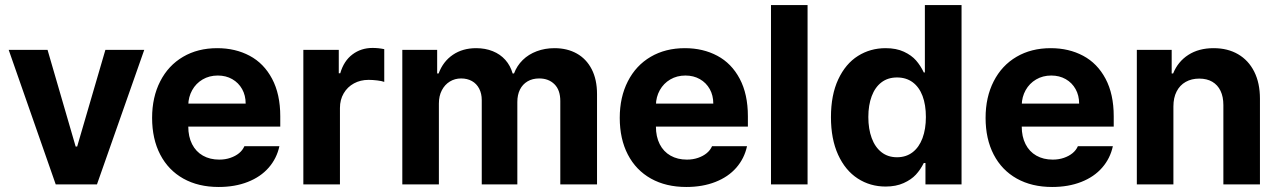

<svg xmlns="http://www.w3.org/2000/svg" viewBox="-20 -727 5043 757"><path d="M362.3 0H199.7L14.3 -530.3H167.5L278.3 -149.2H284.2L395.5 -530.3H548.7Z M579.7 -262.4Q579.7 -344 611.7 -406.4Q643.6 -468.9 701.7 -503Q759.7 -537.1 836.5 -537.1Q908.1 -537.1 964.3 -507.1Q1020.5 -477.2 1052.7 -416.5Q1085 -355.8 1085 -268.6V-227.9H638.9V-318.5H948.6Q948.6 -350.8 934.6 -375.7Q920.6 -400.7 895.6 -415Q870.7 -429.2 838.8 -429.2Q805.1 -429.2 778.8 -413.7Q752.5 -398.2 737.7 -371.5Q722.9 -344.8 722.3 -313V-228.1Q722.3 -188.3 737.3 -158.7Q752.3 -129.1 780 -113.4Q807.7 -97.7 844.4 -97.7Q868.6 -97.7 888.5 -104.7Q908.5 -111.6 922.6 -123.1Q936.6 -134.6 943.6 -150.6H1081.6Q1071.1 -102.2 1039.3 -65.9Q1007.5 -29.5 956.9 -9.7Q906.4 10.2 842.1 10.2Q762 10.2 702.8 -22.9Q643.6 -56.1 611.7 -117.6Q579.7 -179.1 579.7 -262.4Z M1176 -530.3H1315.7V-438.2H1321.5Q1335.6 -486.9 1369.6 -512.4Q1403.6 -538 1448.9 -538Q1472.2 -538 1495 -533.2V-404.1Q1485.7 -407.7 1467.3 -409.9Q1448.9 -412.1 1433.2 -412.1Q1401 -412.1 1375.5 -398.2Q1349.9 -384.3 1335.1 -359Q1320.3 -333.8 1320.3 -301.4V0H1176Z M1566.2 -530.3H1703.6V-437.3H1709.3Q1726.9 -484.7 1765.5 -510.9Q1804 -537.1 1857.4 -537.1Q1893.3 -537.1 1922.8 -525.2Q1952.4 -513.3 1972.4 -490.8Q1992.4 -468.3 2001.2 -437.3H2006.6Q2018 -467.8 2041 -490.4Q2063.9 -512.9 2096.3 -525Q2128.6 -537.1 2166.3 -537.1Q2216.2 -537.1 2254 -516Q2291.8 -494.9 2312.9 -454.1Q2333.9 -413.3 2333.9 -356.2V0H2189.1V-328.6Q2189.1 -372.1 2166 -394.9Q2143 -417.7 2106 -417.7Q2079.3 -417.7 2059.8 -406.1Q2040.4 -394.6 2030 -373.8Q2019.7 -352.9 2019.7 -324.8V0H1879.4V-332.5Q1879.4 -357.9 1869.3 -377.5Q1859.1 -397.1 1840.7 -407.4Q1822.2 -417.7 1798 -417.7Q1773.4 -417.7 1753.5 -405.5Q1733.6 -393.3 1722 -371Q1710.4 -348.7 1710.4 -318.9V0H1566.2Z M2423.5 -262.4Q2423.5 -344 2455.4 -406.4Q2487.3 -468.9 2545.4 -503Q2603.5 -537.1 2680.3 -537.1Q2751.9 -537.1 2808.1 -507.1Q2864.3 -477.2 2896.5 -416.5Q2928.7 -355.8 2928.7 -268.6V-227.9H2482.6V-318.5H2792.3Q2792.3 -350.8 2778.4 -375.7Q2764.4 -400.7 2739.4 -415Q2714.4 -429.2 2682.5 -429.2Q2648.9 -429.2 2622.6 -413.7Q2596.3 -398.2 2581.4 -371.5Q2566.6 -344.8 2566.1 -313V-228.1Q2566.1 -188.3 2581 -158.7Q2596 -129.1 2623.7 -113.4Q2651.4 -97.7 2688.1 -97.7Q2712.3 -97.7 2732.3 -104.7Q2752.3 -111.6 2766.3 -123.1Q2780.4 -134.6 2787.4 -150.6H2925.3Q2914.8 -102.2 2883.1 -65.9Q2851.3 -29.5 2800.7 -9.7Q2750.1 10.2 2685.9 10.2Q2605.7 10.2 2546.5 -22.9Q2487.3 -56.1 2455.4 -117.6Q2423.5 -179.1 2423.5 -262.4Z M3164 0H3019.8V-707H3164Z M3256.2 -264.8Q3256.2 -352.8 3285 -414.2Q3313.8 -475.7 3362.6 -506.4Q3411.4 -537.1 3471.7 -537.1Q3513.6 -537.1 3543.8 -523.1Q3574 -509 3591.7 -488.7Q3609.4 -468.4 3622.3 -441.3H3626.5V-707H3771.1V0H3628.8V-84.4H3622.3Q3609 -57.9 3591 -38.4Q3573 -18.8 3542.8 -5.2Q3512.6 8.5 3471.8 8.5Q3410.8 8.5 3361.8 -23.2Q3312.7 -55 3284.4 -116.9Q3256.2 -178.9 3256.2 -264.8ZM3630.5 -265.6Q3630.5 -313.6 3617.3 -348.7Q3604 -383.8 3578.4 -402.7Q3552.8 -421.6 3516.7 -421.6Q3480.6 -421.6 3455.3 -402.3Q3429.9 -382.9 3416.8 -347.6Q3403.6 -312.3 3403.6 -265.6Q3403.6 -218.5 3416.8 -182.8Q3429.9 -147 3455.3 -127Q3480.6 -107 3516.7 -107Q3552.4 -107 3578 -126.6Q3603.6 -146.2 3617.1 -182.2Q3630.5 -218.2 3630.5 -265.6Z M3865.9 -262.4Q3865.9 -344 3897.8 -406.4Q3929.7 -468.9 3987.8 -503Q4045.9 -537.1 4122.7 -537.1Q4194.3 -537.1 4250.5 -507.1Q4306.6 -477.2 4338.9 -416.5Q4371.1 -355.8 4371.1 -268.6V-227.9H3925V-318.5H4234.7Q4234.7 -350.8 4220.7 -375.7Q4206.8 -400.7 4181.8 -415Q4156.8 -429.2 4124.9 -429.2Q4091.3 -429.2 4065 -413.7Q4038.7 -398.2 4023.8 -371.5Q4009 -344.8 4008.4 -313V-228.1Q4008.4 -188.3 4023.4 -158.7Q4038.4 -129.1 4066.1 -113.4Q4093.8 -97.7 4130.5 -97.7Q4154.7 -97.7 4174.7 -104.7Q4194.7 -111.6 4208.7 -123.1Q4222.8 -134.6 4229.8 -150.6H4367.7Q4357.2 -102.2 4325.4 -65.9Q4293.7 -29.5 4243.1 -9.7Q4192.5 10.2 4128.3 10.2Q4048.1 10.2 3988.9 -22.9Q3929.7 -56.1 3897.8 -117.6Q3865.9 -179.1 3865.9 -262.4Z M4606.4 0H4462.2V-530.3H4599.6V-437.3H4605.3Q4624.2 -484.2 4665.3 -510.6Q4706.4 -537.1 4765 -537.1Q4820.3 -537.1 4861.4 -513.2Q4902.5 -489.3 4925.1 -444.4Q4947.6 -399.5 4947.6 -338V0H4803.4V-312.8Q4803.4 -345.5 4792.2 -368.8Q4781.1 -392 4759.8 -404.6Q4738.5 -417.1 4708.1 -417.1Q4677.9 -417.1 4654.8 -404.1Q4631.7 -391.1 4619.1 -366.4Q4606.4 -341.7 4606.4 -307.3Z"/></svg>

Font: WEMIX Pretendard Variable
Style: Regular
Weight: 400
Designer: Base glyphs from Inter by Rasmus Andersson; Hangeul glyphs from Noto Sans CJK(Source Han Sans) by Jang Soo-young and Kan
Foundry: Kil Hyung-jin
Version: Version 1.000;Glyphs 3.2 (3208)